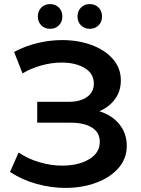

<svg xmlns="http://www.w3.org/2000/svg" viewBox="-20 -909 689 939"><path d="M600 -196Q600 -133 559 -86.5Q518 -40 449.5 -15Q381 10 300 10Q230 10 159.5 -9.5Q89 -29 29 -68L71 -163Q117 -132 173 -115.5Q229 -99 284 -99Q363 -99 415.5 -130Q468 -161 468 -215Q468 -261 430 -285Q392 -309 325 -309H162V-411H315Q373 -411 406 -435Q439 -459 439 -500Q439 -549 394.5 -576Q350 -603 281 -603Q234 -603 184 -589.5Q134 -576 90 -550L49 -655Q103 -684 163.5 -698.5Q224 -713 284 -713Q362 -713 427.5 -689Q493 -665 532 -620.5Q571 -576 571 -516Q571 -464 543 -425Q515 -386 466 -365Q529 -345 564.5 -300.5Q600 -256 600 -196ZM165 -828Q165 -855 182 -872Q199 -889 225 -889Q251 -889 268 -872Q285 -855 285 -828Q285 -802 268 -785Q251 -768 225 -768Q199 -768 182 -785Q165 -802 165 -828ZM359 -828Q359 -855 376 -872Q393 -889 419 -889Q445 -889 462 -872Q479 -855 479 -828Q479 -802 462 -785Q445 -768 419 -768Q393 -768 376 -785Q359 -802 359 -828Z"/></svg>

Font: CMG Sans SemiBold
Style: Regular
Weight: 600
Designer: Julieta Ulanovsky
Foundry: Julieta Ulanovsky
Version: Version 7.200